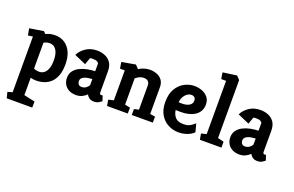

<svg xmlns="http://www.w3.org/2000/svg" viewBox="-116 -1199 2961 1934"><g transform="rotate(20 1364.5 -232.0)"><path d="M45 273 29 210 80 195V-402L29 -395L16 -467L166 -491L189 -468Q206 -477 230 -484Q254 -491 287 -491Q347 -491 391 -462Q435 -433 459.5 -379.5Q484 -326 484 -251Q484 -178 465 -128.5Q446 -79 414 -50Q382 -21 342 -8.5Q302 4 261 4Q245 4 230 2Q215 0 201 -4V182L319 208L318 273ZM261 -90Q288 -90 310.5 -106.5Q333 -123 346.5 -157.5Q360 -192 360 -246Q360 -298 347.5 -331.5Q335 -365 313.5 -381Q292 -397 264 -397Q245 -397 228.5 -392Q212 -387 201 -379V-103Q210 -97 227.5 -93.5Q245 -90 261 -90Z M689 4Q643 4 610.5 -13.5Q578 -31 561 -61.5Q544 -92 544 -129Q544 -173 566.5 -203Q589 -233 625.5 -251.5Q662 -270 705 -278.5Q748 -287 789 -288V-367Q789 -378 773.5 -387.5Q758 -397 724 -397Q716 -397 708 -396.5Q700 -396 695 -394L669 -320L545 -374Q566 -421 617 -456Q668 -491 738 -491Q781 -491 820 -476Q859 -461 884.5 -426Q910 -391 910 -330V-105Q910 -92 915.5 -87.5Q921 -83 928 -83Q933 -83 937.5 -84Q942 -85 943 -85L961 -29Q954 -23 933 -9.5Q912 4 881 4Q851 4 831.5 -9Q812 -22 801 -44Q781 -24 752.5 -10Q724 4 689 4ZM713 -92Q741 -92 761.5 -107.5Q782 -123 789 -139V-204Q770 -203 749 -200Q728 -197 709.5 -190Q691 -183 679.5 -170.5Q668 -158 668 -138Q668 -121 679 -106.5Q690 -92 713 -92Z M1021 0 1010 -64 1066 -77V-398H1015L1004 -466L1152 -492L1187 -455Q1206 -469 1238 -480Q1270 -491 1303 -491Q1345 -491 1380 -477Q1415 -463 1436 -434Q1457 -405 1457 -359V-73L1512 -64L1511 0H1286V-64L1336 -75V-331Q1336 -363 1319.5 -378Q1303 -393 1274 -393Q1245 -393 1219.5 -378.5Q1194 -364 1187 -356V-75L1244 -63L1243 0Z M1785 4Q1728 4 1676 -22.5Q1624 -49 1591 -103Q1558 -157 1558 -239Q1558 -327 1591.5 -382.5Q1625 -438 1676.5 -464.5Q1728 -491 1781 -491Q1823 -491 1862 -476.5Q1901 -462 1926.5 -431.5Q1952 -401 1952 -354Q1952 -312 1934.5 -282Q1917 -252 1886.5 -233Q1856 -214 1817 -205Q1778 -196 1735 -197L1684 -198Q1690 -153 1717 -122Q1744 -91 1805 -91Q1851 -91 1879 -108.5Q1907 -126 1925 -143L1948 -56Q1939 -44 1916 -30Q1893 -16 1859.5 -6Q1826 4 1785 4ZM1685 -282 1718 -281Q1737 -280 1756.5 -283.5Q1776 -287 1792.5 -295Q1809 -303 1819 -316.5Q1829 -330 1829 -350Q1829 -373 1816 -384.5Q1803 -396 1783 -396Q1759 -396 1737.5 -380.5Q1716 -365 1702 -339Q1688 -313 1685 -282Z M2016 0 2005 -63 2061 -77V-648H2009L1998 -716L2147 -737L2182 -700V-79L2247 -63V0Z M2440 4Q2394 4 2361.5 -13.5Q2329 -31 2312 -61.5Q2295 -92 2295 -129Q2295 -173 2317.5 -203Q2340 -233 2376.5 -251.5Q2413 -270 2456 -278.5Q2499 -287 2540 -288V-367Q2540 -378 2524.5 -387.5Q2509 -397 2475 -397Q2467 -397 2459 -396.5Q2451 -396 2446 -394L2420 -320L2296 -374Q2317 -421 2368 -456Q2419 -491 2489 -491Q2532 -491 2571 -476Q2610 -461 2635.5 -426Q2661 -391 2661 -330V-105Q2661 -92 2666.5 -87.5Q2672 -83 2679 -83Q2684 -83 2688.5 -84Q2693 -85 2694 -85L2712 -29Q2705 -23 2684 -9.5Q2663 4 2632 4Q2602 4 2582.5 -9Q2563 -22 2552 -44Q2532 -24 2503.5 -10Q2475 4 2440 4ZM2464 -92Q2492 -92 2512.5 -107.5Q2533 -123 2540 -139V-204Q2521 -203 2500 -200Q2479 -197 2460.5 -190Q2442 -183 2430.5 -170.5Q2419 -158 2419 -138Q2419 -121 2430 -106.5Q2441 -92 2464 -92Z"/></g></svg>

Font: Kreon
Style: Bold
Weight: 700
Designer: Julia Petretta
Foundry: Julia Petretta and Eli Heuer
Version: Version 2.002